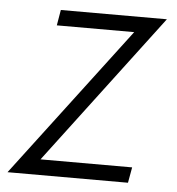

<svg xmlns="http://www.w3.org/2000/svg" viewBox="-45 -592 587 635"><g transform="rotate(5 249.0 -275.0)"><path d="M483.9 -549.8 107.9 -51.8H412.1L402.8 0H2.9L379.9 -498H123L131.8 -549.8Z"/></g></svg>

Font: Stilu Light
Style: Italic
Weight: 300
Italic angle: -10°
Designer: Genilson Lima Santos
Foundry: Genilson Lima Santos
Version: Version 1.200;PS 001.200;hotconv 1.0.88;makeotf.lib2.5.64775